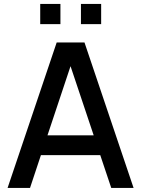

<svg xmlns="http://www.w3.org/2000/svg" viewBox="-20 -930 698 950"><path d="M380.5 -910.5H480.5V-810.5H380.5ZM179 -910.5H279V-810.5H179ZM641 0H530.5L476 -162.5H182.5L128.5 0H17.5L260.5 -720H398ZM443.5 -260.5 329 -602.5 215 -260.5Z"/></svg>

Font: Vela Sans SemBd
Style: Regular
Weight: 600
Designer: Principal design: Mikhail Sharanda - project Manrope.
Design modification: Ravid Balaliev
Foundry: Mikhail Sharanda
Version: Version 1.001